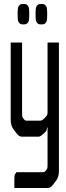

<svg xmlns="http://www.w3.org/2000/svg" viewBox="-20 -692 334 972"><path d="M221.7 259.8H52.7V221.7Q52.7 200.2 54.2 194.8Q55.7 189.5 63.5 179.7H191.4Q202.1 179.7 205.1 178.2Q208 176.8 213.4 169.9Q218.8 163.1 219.7 159.2Q220.7 155.3 220.7 140.6V-45.9H217.8Q217.8 -33.2 210.9 -25.4Q186.5 0 175.8 0H90.8Q76.2 0 62.5 -18.6L47.9 -38.1Q34.2 -56.6 34.2 -85.9V-476.6H91.8V-120.1Q91.8 -105.5 92.8 -101.6Q93.8 -97.7 99.1 -90.8Q104.5 -84 107.4 -82.5Q110.4 -81.1 121.1 -81.1H177.7Q188.5 -81.1 192.4 -83Q196.3 -85 207 -95.7Q217.8 -106.4 219.2 -110.8Q220.7 -115.2 220.7 -129.9V-476.6H278.3V173.8Q278.3 203.1 264.6 221.7L250 241.2Q236.3 259.8 221.7 259.8ZM218.8 -631.8Q218.8 -631.8 218.8 -608.4Q218.8 -587.9 213.9 -580.1L211.9 -577.1L208 -573.2Q203.1 -568.4 191.4 -568.4H187.5Q175.8 -568.4 170.9 -573.2L167 -577.1L165 -580.1Q160.2 -587.9 160.2 -608.4Q160.2 -608.4 160.2 -631.8Q160.2 -652.3 165 -660.2L167 -663.1L170.9 -667Q175.8 -671.9 187.5 -671.9H191.4Q203.1 -671.9 208 -667L211.9 -663.1L213.9 -660.2Q218.8 -652.3 218.8 -631.8ZM127.9 -631.8V-608.4Q127.9 -587.9 123 -580.1L121.1 -577.1L117.2 -573.2Q112.3 -568.4 100.6 -568.4H96.7Q85 -568.4 80.1 -573.2L76.2 -577.1L74.2 -580.1Q69.3 -587.9 69.3 -608.4V-631.8Q69.3 -652.3 74.2 -660.2L76.2 -663.1L80.1 -667Q85 -671.9 96.7 -671.9H100.6Q112.3 -671.9 117.2 -667L121.1 -663.1L123 -660.2Q127.9 -652.3 127.9 -631.8Z"/></svg>

Font: Vancouver Drive
Style: Regular
Weight: 400
Designer: Valery Zaveryaev
Foundry: Cyreal (www.cyreal.org)
Version: Version 1.06